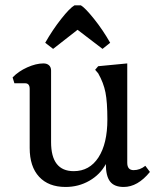

<svg xmlns="http://www.w3.org/2000/svg" viewBox="-20 -704 597 736"><path d="M277.3 -589.8 373 -516.6 402.3 -540Q374 -589.8 340.3 -631.8Q306.6 -673.8 290 -683.6H265.6Q247.1 -672.9 214.4 -631.3Q181.6 -589.8 153.3 -540L183.6 -516.6ZM385.7 -75.2Q385.7 -29.3 401.9 -8.3Q418 12.7 454.1 12.7Q507.8 12.7 554.7 -44.9L537.1 -68.4Q516.6 -51.8 492.2 -51.8Q467.8 -51.8 467.8 -80.1V-460.9L356.4 -450.2L344.7 -436.5L356.4 -422.9Q377 -386.7 384.3 -349.6Q391.6 -312.5 391.6 -246.1Q391.6 -153.3 357.4 -100.6Q323.2 -47.9 262.7 -47.9Q175.8 -47.9 175.8 -159.2V-433.6Q175.8 -446.3 168 -453.6Q160.2 -460.9 146.5 -460.9Q118.2 -460.9 84.5 -445.8Q50.8 -430.7 28.3 -407.2L35.2 -384.8H76.2Q93.8 -384.8 93.8 -363.3V-136.7Q93.8 -65.4 129.9 -26.4Q166 12.7 231.4 12.7Q281.2 12.7 322.8 -11.2Q364.3 -35.2 385.7 -75.2Z"/></svg>

Font: Kurale
Style: Regular
Weight: 400
Version: 1.0; ttfautohint (v1.3)